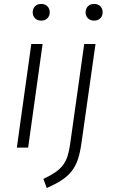

<svg xmlns="http://www.w3.org/2000/svg" viewBox="-20 -745 574 969"><path d="M195 -523 122 0H65L138 -523ZM188 -641Q168 -641 156.5 -653Q145 -665 145 -683Q145 -701 156.5 -713Q168 -725 188 -725Q208 -725 219.5 -713Q231 -701 231 -683Q231 -665 219.5 -653Q208 -641 188 -641ZM462 -523 392 -29Q385 23 373.5 58Q362 93 341.5 119Q321 145 291 164.5Q261 184 216 204L199 158Q235 141 259 124.5Q283 108 298 88Q313 68 321 42.5Q329 17 334 -18L405 -523ZM455 -641Q435 -641 423.5 -653Q412 -665 412 -683Q412 -701 423.5 -713Q435 -725 455 -725Q475 -725 486.5 -713Q498 -701 498 -683Q498 -665 486.5 -653Q475 -641 455 -641Z"/></svg>

Font: Glekhifnjqigglhiwekvrgaqftz
Style: Regular
Weight: 300
Italic angle: -8°
Designer: Carrois Corporate & Edenspiekermann
Foundry: Carrois Corporate GbR & Edenspiekermann AG
Version: Version 2.001